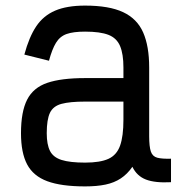

<svg xmlns="http://www.w3.org/2000/svg" viewBox="-20 -652 640 686"><path d="M284 14Q199 14 149 -4.5Q99 -23 77 -64.5Q55 -106 55 -176Q55 -253 77 -296Q99 -339 149 -356Q199 -373 284 -373H421V-411Q421 -459 409 -487.5Q397 -516 367.5 -527.5Q338 -539 284 -539Q242 -539 218 -530.5Q194 -522 180 -499Q166 -476 155 -435L67 -457Q84 -520 109.5 -558Q135 -596 177 -614Q219 -632 284 -632Q370 -632 420 -608.5Q470 -585 491.5 -536Q513 -487 513 -411V-166Q513 -128 519 -110.5Q525 -93 542 -88.5Q559 -84 591 -85V-1Q534 2 501.5 -10.5Q469 -23 453 -56Q435 -30 411.5 -14.5Q388 1 357 7.5Q326 14 284 14ZM284 -71Q338 -71 367.5 -84.5Q397 -98 409 -131.5Q421 -165 421 -224V-289H284Q230 -289 200 -281Q170 -273 158.5 -249Q147 -225 147 -176Q147 -136 158.5 -113Q170 -90 200 -80.5Q230 -71 284 -71Z"/></svg>

Font: Victor Mono SemiBold
Style: Regular
Weight: 600
Monospace: yes
Designer: Rune Bjørnerås
Version: Version 1.561;gftools[0.9.30]